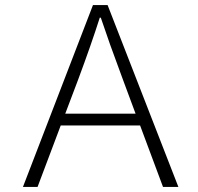

<svg xmlns="http://www.w3.org/2000/svg" viewBox="-20 -742 784 762"><path d="M349 -722H407L688 0H627L536 -244H221L129 0H71ZM518 -291 469 -423 462 -442Q413 -573 380 -672H376Q343 -568 289 -423L239 -291Z"/></svg>

Font: Nebula Sans Light
Style: Regular
Weight: 300
Designer: Paul D. Hunt for Adobe (as Source Sans)
Foundry: Nebula Entertainment & Broadcasting LLC
Version: Version 1.010